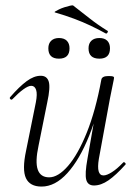

<svg xmlns="http://www.w3.org/2000/svg" viewBox="-20 -674 502 707"><path d="M133 13Q90 13 75.5 -18Q61 -49 76 -119L112 -297Q118 -328 113 -343Q108 -358 95 -358Q84 -358 66 -345Q48 -332 26 -309Q22 -305 18 -309Q14 -313 18 -317Q51 -355 78 -375Q105 -395 130 -395Q153 -395 159.5 -373.5Q166 -352 154 -297L122 -138Q109 -78 119 -49.5Q129 -21 161 -21Q194 -21 230.5 -63Q267 -105 299.5 -185.5Q332 -266 353 -380L364 -379Q344 -263 308.5 -174.5Q273 -86 228 -36.5Q183 13 133 13ZM326 9Q303 9 297.5 -12.5Q292 -34 302 -89L353 -380Q355 -394 379 -394Q392 -394 396 -392.5Q400 -391 400 -388Q400 -385 395 -361.5Q390 -338 385 -312L344 -89Q334 -28 361 -28Q373 -28 392 -40Q411 -52 433 -75Q436 -79 440.5 -74.5Q445 -70 441 -67Q407 -29 379.5 -10Q352 9 326 9ZM346 -458Q306 -458 306 -496Q306 -514 316.5 -524Q327 -534 346 -534Q365 -534 375 -524Q385 -514 385 -496Q385 -458 346 -458ZM197 -458Q158 -458 158 -496Q158 -514 168.5 -524Q179 -534 197 -534Q216 -534 226 -524Q236 -514 236 -496Q236 -458 197 -458ZM369 -551Q342 -566 313.5 -579.5Q285 -593 253 -605Q221 -617 183 -628Q179 -629 183.5 -632Q188 -635 197.5 -639.5Q207 -644 218 -647.5Q229 -651 238 -653Q247 -655 249 -654Q279 -631 308.5 -607.5Q338 -584 375 -561Q379 -560 376 -554.5Q373 -549 369 -551Z"/></svg>

Font: Cormorant Garamond Light Light
Style: Italic
Weight: 300
Italic angle: -10°
Version: Version 4.001